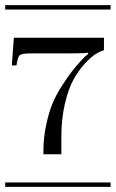

<svg xmlns="http://www.w3.org/2000/svg" viewBox="-29 -728 451 748"><path d="M-8.8 -708H401.9V-690.9H-8.8ZM-8.8 -17.1H401.9V0H-8.8ZM288.1 -493.2Q306.2 -513.2 314.9 -517.1L313 -522.9Q306.2 -520 241.2 -520H92.8Q56.6 -520 48.1 -513.2Q39.6 -506.3 35.2 -473.1H17.1L24.9 -581.1H376V-532.2Q362.3 -528.8 344 -517.6Q325.7 -506.3 301.5 -480.2Q277.3 -454.1 257.6 -418.5Q237.8 -382.8 224.1 -325Q210.4 -267.1 210 -198.2V-127H140.1V-139.2Q140.1 -191.9 150.9 -241.5Q161.6 -291 175.5 -324.7Q189.5 -358.4 213.1 -395Q236.8 -431.6 250.7 -449.2Q264.6 -466.8 288.1 -493.2Z"/></svg>

Font: FoglihtenFr02
Style: Regular
Weight: 500
Version: Version 0.68